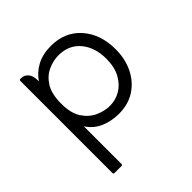

<svg xmlns="http://www.w3.org/2000/svg" viewBox="-148 -479 750 750"><g transform="rotate(-45 227.0 -103.5)"><path d="M110 -54V154Q110 160 105 160H65Q60 160 60 154V-354Q60 -360 65 -360H70Q87 -360 98.5 -346.5Q110 -333 110 -308V-302Q130 -332 163 -349.5Q196 -367 241 -367Q318 -367 364.5 -314.5Q411 -262 411 -178Q411 -126 390.5 -83.5Q370 -41 332 -16Q294 9 242 9Q201 9 166 -6Q131 -21 110 -54ZM239 -38Q270 -38 297 -53.5Q324 -69 341.5 -100.5Q359 -132 359 -178Q359 -241 326 -280.5Q293 -320 236 -320Q207 -320 178 -307Q149 -294 129.5 -263.5Q110 -233 110 -178Q110 -126 130 -95.5Q150 -65 180 -51.5Q210 -38 239 -38Z"/></g></svg>

Font: Zain Light
Style: Regular
Weight: 300
Designer: Zain,Boutros
Foundry: Mobile Telecommunications Company (Zain), 2024
Version: Version 1.51; ttfautohint (v1.8.4)